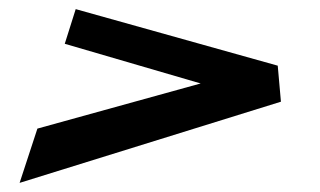

<svg xmlns="http://www.w3.org/2000/svg" viewBox="-20 -537 702 421"><path d="M62 -255 23 -136 596 -314 589 -393 146 -517 122 -441 420 -354Z"/></svg>

Font: Hussar Milosc
Style: Bold
Weight: 700
Foundry: Cannot Into Space Fonts
Version: Version 1.02